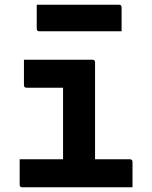

<svg xmlns="http://www.w3.org/2000/svg" viewBox="-20 -790 640 810"><path d="M63 -118H246V-420H92Q81 -420 81 -431V-538H370Q381 -538 381 -527V-118H528Q539 -118 539 -107V0H74Q63 0 63 -11ZM135 -770H482Q493 -770 493 -759V-658H146Q135 -658 135 -669Z"/></svg>

Font: Recursive Mn Lnr St
Style: Bold
Weight: 700
Monospace: yes
Version: Version 1.079;hotconv 1.0.112;makeotfexe 2.5.65598; ttfautoh